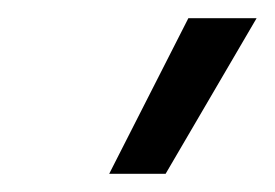

<svg xmlns="http://www.w3.org/2000/svg" viewBox="-20 -804 302 211"><path d="M162 -613H100L187 -784H262Z"/></svg>

Font: Be Vietnam Pro Light
Style: Italic
Weight: 300
Italic angle: -12°
Designer: Lam Bao, Tony Le, Vietanh Nguyen
Foundry: Yellow Type Foundry
Version: Version 1.002; ttfautohint (v1.8.3)